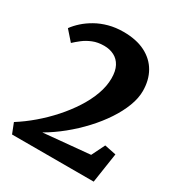

<svg xmlns="http://www.w3.org/2000/svg" viewBox="-176 -875 936 998"><g transform="rotate(30 292.0 -376.0)"><path d="M17 -61Q65.5 -91.5 112.8 -131.8Q160 -172 201.5 -218.5Q243 -265 275 -314.8Q307 -364.5 325 -414.2Q343 -464 343 -511Q343 -555 328 -583.2Q313 -611.5 286.5 -625.2Q260 -639 226 -639Q188 -639 158.5 -627Q129 -615 106.8 -597.8Q84.5 -580.5 68 -565L16 -624Q33 -647.5 58 -670Q83 -692.5 116 -711.2Q149 -730 189.5 -741Q230 -752 277 -752Q354.5 -752 408 -724.8Q461.5 -697.5 489.2 -648.8Q517 -600 517 -535Q517 -492 498.5 -443.5Q480 -395 447.2 -345.5Q414.5 -296 370.8 -248.8Q327 -201.5 276.2 -160.2Q225.5 -119 172 -88L450 -114L489 -193L558 -179L531 0H41Z"/></g></svg>

Font: Merriweather Light 18pt Black
Style: Regular
Weight: 900
Version: Version 2.100